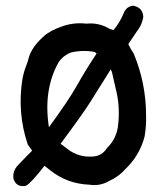

<svg xmlns="http://www.w3.org/2000/svg" viewBox="-20 -631 540 659"><path d="M415 -602.1Q417 -603.5 418.9 -605Q420.9 -606.4 422.9 -607.4Q424.8 -608.4 427 -609.1Q429.2 -609.9 431.4 -610.4Q433.6 -610.8 436 -611.3H436.5H437.5Q453.6 -608.4 462.4 -598.6Q471.2 -588.9 471.7 -573.2V-572.8V-572.3Q470.2 -563.5 467.3 -554.9Q464.4 -546.4 460 -538.6Q455.6 -530.8 450.2 -523.9L420.4 -479.5Q422.4 -475.6 424.8 -470.7Q427.2 -465.8 430.7 -460Q434.1 -454.1 438.5 -447.8L439 -447.3V-446.8Q481.4 -344.7 481.4 -234.4Q482.4 -199.7 476.6 -164.1V-163.6Q459.5 -97.7 410.6 -50.8Q387.2 -24.4 355.5 -10.3Q323.2 8.8 286.6 2.9Q211.4 0 153.8 -45.4Q143.6 -53.2 132.8 -62Q87.4 -3.9 70.3 5.9L69.3 6.3L68.4 6.8Q37.1 12.7 26.9 -15.6L26.4 -16.1V-16.6Q22 -43.9 42.5 -64.9Q48.3 -70.8 55.7 -78.6Q63 -86.4 71.8 -95.2Q80.6 -104 90.3 -113.8L75.2 -135.3L74.7 -136.2V-136.7Q39.1 -243.7 56.6 -357.4Q61.5 -384.3 68.8 -402.3Q75.7 -419.9 79.1 -434.1Q83.5 -449.7 95.7 -468.3Q107.9 -486.3 129.9 -506.3Q152.3 -526.9 196.3 -541.5Q235.4 -554.7 276.4 -549.8Q314.9 -553.7 348.1 -536.6L348.6 -536.1Q350.1 -535.6 351.1 -534.9Q352.1 -534.2 353.3 -533.7Q354.5 -533.2 355.7 -532.5Q356.9 -531.7 358.2 -531.2Q359.4 -530.8 360.6 -530.5Q361.8 -530.3 362.8 -529.8Q363.8 -529.3 365 -529.1Q366.2 -528.8 367.4 -528.3Q368.7 -527.8 369.6 -527.8Q380.4 -540.5 388.9 -554.7Q397.5 -568.8 403.8 -584Q407.2 -594.2 415 -601.6ZM305.2 -452.6Q264.2 -460.4 223.1 -450.7Q214.8 -447.3 207.3 -442.6Q199.7 -438 193.4 -431.9Q187 -425.8 181.6 -418Q127.9 -323.7 147.9 -194.3Q182.6 -241.7 206.3 -277.1Q230 -312.5 243.7 -336.9Q271.5 -386.7 311.5 -447.3ZM377 -327.6Q374 -341.3 371.1 -353Q368.2 -364.7 365.2 -379.4Q363.8 -386.7 359.9 -392.6Q346.7 -371.1 335 -352.8Q323.2 -334.5 313.5 -318.8Q303.7 -303.2 295.4 -289.6Q270 -247.6 188 -137.7L210.4 -120.6Q249 -89.8 299.3 -93.8Q329.6 -95.7 346.7 -122.1L347.2 -123L347.7 -123.5Q381.8 -156.7 385.7 -204.6Q392.6 -267.1 377 -327.6Z"/></svg>

Font: NaikaiFont
Style: SemiBold
Weight: 600
Version: Version 1.89